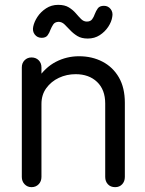

<svg xmlns="http://www.w3.org/2000/svg" viewBox="-20 -762 600 792"><path d="M110 10Q93 10 81.5 -2Q70 -14 70 -32V-484Q70 -502 81.5 -513.5Q93 -525 110 -525Q128 -525 139.5 -513.5Q151 -502 151 -484V-417L134 -435Q166 -484 210.5 -507Q255 -530 306 -530Q360 -530 403 -507.5Q446 -485 470.5 -442.5Q495 -400 495 -338V-32Q495 -14 484 -2Q473 10 455 10Q436 10 425 -2Q414 -14 414 -32V-335Q414 -392 380.5 -424Q347 -456 292 -456Q255 -456 223 -441Q191 -426 171 -398.5Q151 -371 151 -333V-32Q151 -14 139.5 -2Q128 10 110 10ZM152 -606Q134 -606 123.5 -619.5Q113 -633 117 -652Q121 -672 134.5 -692.5Q148 -713 170 -727.5Q192 -742 220 -742Q247 -742 264 -731.5Q281 -721 292.5 -707.5Q304 -694 314.5 -683.5Q325 -673 338 -673Q353 -673 360 -682.5Q367 -692 371 -704Q376 -717 383.5 -727.5Q391 -738 409 -738Q426 -738 436.5 -724.5Q447 -711 443 -692Q440 -672 426.5 -651.5Q413 -631 391.5 -617Q370 -603 342 -603Q316 -603 299 -613.5Q282 -624 269.5 -637.5Q257 -651 246 -661.5Q235 -672 221 -672Q206 -671 199.5 -661Q193 -651 188 -639Q184 -627 176.5 -616.5Q169 -606 152 -606Z"/></svg>

Font: National Park
Style: Regular
Weight: 400
Designer: Andrea Herstowski, Ben Hoepner
Version: Version 1.009